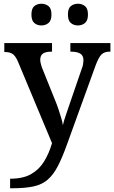

<svg xmlns="http://www.w3.org/2000/svg" viewBox="-20 -766 610 1026"><path d="M34 189Q103 189 146 164.5Q189 140 215.5 97Q242 54 258 -1L75 -439Q62 -468 47 -478Q32 -488 6 -488H3V-536H258V-490H255Q225 -490 210 -480Q195 -470 195 -446Q195 -438 197.5 -428Q200 -418 203 -408L275 -229Q285 -205 293 -180.5Q301 -156 307.5 -134.5Q314 -113 316 -97Q322 -123 332.5 -152.5Q343 -182 350 -204L417 -399Q422 -411 424 -423.5Q426 -436 426 -444Q426 -469 409 -479.5Q392 -490 359 -490H356V-536H570V-490H566Q538 -490 522.5 -475Q507 -460 490 -414L339 3Q313 76 289 122Q265 168 235 194Q205 220 160 230Q115 240 46 240H34ZM397 -630Q374 -630 358.5 -643Q343 -656 343 -688Q343 -721 358.5 -733.5Q374 -746 397 -746Q418 -746 434 -733.5Q450 -721 450 -688Q450 -656 434 -643Q418 -630 397 -630ZM201 -630Q179 -630 163.5 -643Q148 -656 148 -688Q148 -721 163.5 -733.5Q179 -746 201 -746Q223 -746 239 -733.5Q255 -721 255 -688Q255 -656 239 -643Q223 -630 201 -630Z"/></svg>

Font: Noto Serif Khojki Medium
Style: Regular
Weight: 500
Version: Version 2.003